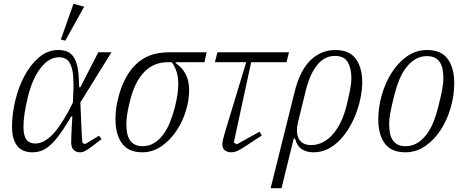

<svg xmlns="http://www.w3.org/2000/svg" viewBox="-20 -786 2442 1006"><path d="M401 -249 408 -89Q409 -77 409.5 -64Q410 -51 412 -37L426 -31L499 -75L512 -57L461 -18Q438 -1 425.5 5.5Q413 12 399 12Q379 12 366 -0.5Q353 -13 353 -40Q353 -68 356 -121L359 -177H354L340 -154Q310 -104 285 -71.5Q260 -39 237.5 -20.5Q215 -2 193.5 5Q172 12 150 12Q96 12 69.5 -22.5Q43 -57 43 -123Q43 -188 60 -259Q77 -330 108.5 -389Q140 -448 185 -486Q230 -524 285 -524Q310 -524 329 -517Q348 -510 361.5 -493Q375 -476 383 -447Q391 -418 393 -374L395 -329H401L495 -512H564ZM166 -34Q204 -34 246.5 -72.5Q289 -111 342 -209L362 -249L364 -302Q365 -313 365 -325Q365 -337 365 -349Q365 -389 359.5 -415.5Q354 -442 344.5 -457.5Q335 -473 321 -479.5Q307 -486 290 -486Q237 -486 193.5 -430.5Q150 -375 126 -278Q114 -228 108.5 -190.5Q103 -153 103 -123Q103 -75 118.5 -54.5Q134 -34 166 -34ZM365 -766 421 -751 322 -573 299 -579Z M901 -460 900 -456Q935 -432 953 -397Q971 -362 971 -313Q971 -260 953 -202.5Q935 -145 902.5 -97.5Q870 -50 825 -19Q780 12 725 12Q653 12 619 -35Q585 -82 585 -161Q585 -203 593 -244Q601 -285 614.5 -322.5Q628 -360 647 -391.5Q666 -423 687 -444Q722 -479 765 -495.5Q808 -512 871 -512H1063L1051 -460ZM728 -20Q760 -20 786.5 -36Q813 -52 834 -79.5Q855 -107 870 -144Q885 -181 896 -223Q906 -264 910 -292Q914 -320 914 -347Q914 -415 880 -460H858Q786 -460 736 -409Q686 -358 661 -257Q650 -211 646 -185.5Q642 -160 642 -137Q642 -111 646 -89.5Q650 -68 660 -52.5Q670 -37 686.5 -28.5Q703 -20 728 -20Z M1119 -512H1494L1481 -460H1296L1205 -39L1221 -30L1340 -96L1352 -76L1255 -13Q1234 1 1220 6.5Q1206 12 1191 12Q1172 12 1158.5 2Q1145 -8 1145 -30Q1145 -42 1149 -57.5Q1153 -73 1162 -104L1270 -460H1106Z M1524 -306Q1552 -418 1607.5 -471Q1663 -524 1738 -524Q1810 -524 1844 -478Q1878 -432 1878 -354Q1878 -321 1870.5 -280.5Q1863 -240 1848.5 -199.5Q1834 -159 1812 -121Q1790 -83 1762 -53.5Q1734 -24 1699 -6Q1664 12 1623 12Q1586 12 1561 -4.5Q1536 -21 1526 -60H1519L1455 200H1398ZM1610 -26Q1674 -26 1723.5 -82Q1773 -138 1797 -237Q1804 -266 1808.5 -287.5Q1813 -309 1816 -325Q1819 -341 1820 -353.5Q1821 -366 1821 -378Q1821 -428 1802 -460.5Q1783 -493 1734 -493Q1680 -493 1641.5 -445Q1603 -397 1582 -311L1543 -152Q1528 -92 1545.5 -59Q1563 -26 1610 -26Z M2105 -20Q2139 -20 2166 -36.5Q2193 -53 2214.5 -81Q2236 -109 2251 -146.5Q2266 -184 2276 -225Q2285 -259 2290 -283Q2295 -307 2298 -323.5Q2301 -340 2302 -352Q2303 -364 2303 -375Q2303 -401 2299 -422.5Q2295 -444 2285 -459.5Q2275 -475 2258.5 -483.5Q2242 -492 2217 -492Q2183 -492 2156 -475.5Q2129 -459 2107.5 -431Q2086 -403 2071 -365.5Q2056 -328 2046 -287Q2037 -252 2032 -228.5Q2027 -205 2024 -188.5Q2021 -172 2020 -160Q2019 -148 2019 -137Q2019 -111 2023 -89.5Q2027 -68 2037 -52.5Q2047 -37 2063.5 -28.5Q2080 -20 2105 -20ZM2104 12Q2030 12 1996 -34.5Q1962 -81 1962 -161Q1962 -222 1980 -286.5Q1998 -351 2031.5 -404Q2065 -457 2112 -490.5Q2159 -524 2218 -524Q2292 -524 2326 -477Q2360 -430 2360 -350Q2360 -288 2342 -224Q2324 -160 2290.5 -107.5Q2257 -55 2209.5 -21.5Q2162 12 2104 12Z"/></svg>

Font: IBM Plex Serif Light
Style: Italic
Weight: 300
Italic angle: -14°
Designer: Mike Abbink, Paul van der Laan, Pieter van Rosmalen
Foundry: Bold Monday
Version: Version 3.001